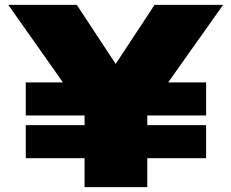

<svg xmlns="http://www.w3.org/2000/svg" viewBox="-20 -770 952 790"><path d="M86 -431H239L14 -750H296L456 -507L616 -750H898L672 -431H828V-295H586V-255H828V-119H586V0H328V-119H86V-255H328V-295H86Z"/></svg>

Font: Bounded
Style: Regular
Weight: 900
Designer: Vlad Churkin
Version: Version 1.0